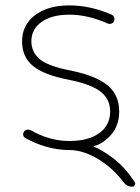

<svg xmlns="http://www.w3.org/2000/svg" viewBox="-20 -578 531 726"><path d="M402.3 -522.5Q409.2 -519.5 411.6 -512.2Q414.1 -504.9 411.1 -498Q408.2 -491.2 400.9 -488.8Q393.6 -486.3 386.7 -489.3Q312.5 -522.5 242.2 -522.5Q175.8 -522.5 137.2 -495.1Q98.6 -467.8 98.6 -421.9Q98.6 -381.8 129.4 -355Q160.2 -328.1 246.1 -311.5Q341.8 -292 386.2 -255.9Q430.7 -219.7 430.7 -156.2Q430.7 -102.5 398.4 -66.4Q367.2 -33.2 335 -25.4Q334 -25.4 334 -24.4Q334 -23.4 335 -23.4Q364.3 -12.7 412.1 23.4Q455.1 57.6 489.3 110.4Q491.2 113.3 491.2 116.2Q491.2 119.1 489.3 122.1Q486.3 127.9 479.5 127.9Q460 127.9 447.3 111.3Q409.2 60.5 357.4 27.3Q296.9 -10.7 242.2 -10.7Q159.2 -10.7 76.2 -55.7Q69.3 -59.6 67.9 -66.4Q66.4 -73.2 70.3 -79.6Q74.2 -85.9 81.5 -87.4Q88.9 -88.9 95.7 -85.9Q167 -44.9 242.2 -44.9Q314.5 -44.9 355.5 -74.7Q396.5 -104.5 396.5 -156.2Q396.5 -203.1 360.4 -231.4Q324.2 -259.8 240.2 -276.4Q148.4 -293.9 106 -327.6Q63.5 -361.3 63.5 -421.9Q63.5 -483.4 112.3 -520.5Q161.1 -557.6 242.2 -557.6Q321.3 -557.6 402.3 -522.5Z"/></svg>

Font: Gen Jyuu Gothic ExtraLight
Style: Regular
Weight: 100
Designer: [Source Han Sans]
Ryoko NISHIZUKA  (kana & ideographs); Paul D. Hunt (Latin, Greek & Cyrillic); Wenlong ZHANG  (bopomofo
Version: Version 1.002.20150607